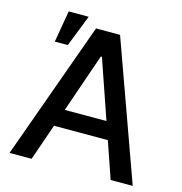

<svg xmlns="http://www.w3.org/2000/svg" viewBox="-113 -877 926 979"><g transform="rotate(15 350.0 -387.5)"><path d="M141.3 0H24.9L286.6 -727.3H413.4L675.1 0H558.6L492.2 -192.5H208.1ZM240.1 -284.8H460.2L353 -595.2H347.3ZM100.9 -608 129.6 -774.9H235.1L169.4 -608Z"/></g></svg>

Font: Inter UI Medium
Style: Regular
Weight: 500
Designer: Rasmus Andersson
Foundry: rsms
Version: 3.2;8d6f07862